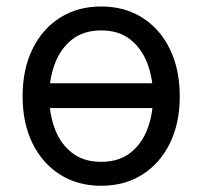

<svg xmlns="http://www.w3.org/2000/svg" viewBox="-20 -573 637 604"><path d="M487.2 -311.1V-233H105.1V-311.1ZM51.1 -269.9Q51.1 -355.1 82.2 -418.7Q113.3 -482.2 168.9 -517.4Q224.4 -552.6 298.3 -552.6Q372.2 -552.6 427.7 -517.4Q483.3 -482.2 514.4 -418.7Q545.5 -355.1 545.5 -269.9Q545.5 -185.4 514.4 -122.2Q483.3 -58.9 427.7 -23.8Q372.2 11.4 298.3 11.4Q224.4 11.4 168.9 -23.8Q113.3 -58.9 82.2 -122.2Q51.1 -185.4 51.1 -269.9ZM461.6 -269.9Q461.6 -324.6 444.2 -371.8Q426.8 -419 390.6 -448.2Q354.4 -477.3 298.3 -477.3Q242.2 -477.3 206 -448.2Q169.7 -419 152.3 -371.8Q134.9 -324.6 134.9 -269.9Q134.9 -215.2 152.3 -168.3Q169.7 -121.4 206 -92.7Q242.2 -63.9 298.3 -63.9Q354.4 -63.9 390.6 -92.7Q426.8 -121.4 444.2 -168.3Q461.6 -215.2 461.6 -269.9Z"/></svg>

Font: DeltaSans
Style: Regular
Weight: 400
Designer: Rasmus Andersson
Foundry: rsms
Version: Version 3.012